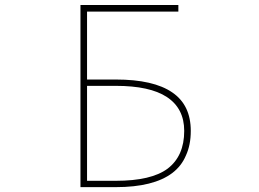

<svg xmlns="http://www.w3.org/2000/svg" viewBox="-20 -773 1040 770"><path d="M302.7 -22.5V-752.9H695.3V-726.6H329.1V-454.1H444.3Q595.7 -454.1 670.9 -402.3Q708 -377 726.6 -338.4Q745.1 -299.8 745.1 -248Q745.1 -191.4 725.6 -149.4Q708 -107.4 670.9 -79.1Q595.7 -22.5 444.3 -22.5ZM329.1 -47.9H444.3Q586.9 -47.9 652.3 -96.7Q718.8 -147.5 718.8 -248Q718.8 -337.9 649.4 -383.8Q581.1 -428.7 444.3 -428.7H329.1Z"/></svg>

Font: Mgen+ 1m thin
Style: Regular
Weight: 100
Designer: [Source Han Sans]
Ryoko NISHIZUKA  (kana & ideographs); Paul D. Hunt (Latin, Greek & Cyrillic); Wenlong ZHANG  (bopomofo
Version: Version 1.059.20150602